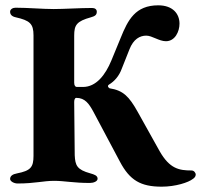

<svg xmlns="http://www.w3.org/2000/svg" viewBox="-20 -684 756 722"><path d="M588 18C640 18 689 2 705 -11C710 -14 716 -20 716 -27C716 -35 709 -43 700 -43C654 -43 618 -49 580 -116L498 -263C465 -322 443 -344 392 -352C388 -354 382 -361 390 -366C410 -378 428 -398 438 -426L467 -499C482 -537 506 -550 530 -550C552 -550 578 -529 604 -529C638 -529 655 -565 655 -595C655 -632 630 -664 575 -664C489 -664 461 -609 434 -542L399 -457C376 -401 341 -357 292 -357H269C264 -357 259 -361 259 -373V-550C259 -590 268 -604 322 -619C336 -623 344 -627 344 -640C344 -649 337 -654 326 -654C281 -654 220 -650 182 -650C141 -650 84 -655 38 -655C28 -655 18 -649 18 -640C18 -629 25 -622 39 -619C92 -607 106 -595 106 -551V-98C106 -55 95 -42 44 -32C27 -29 18 -22 18 -11C18 -2 33 6 46 6C112 6 142 -4 184 -4C222 -4 256 4 318 4C332 4 347 -2 347 -12C347 -24 334 -28 320 -32C269 -46 263 -62 261 -100L259 -300C259 -308 261 -316 267 -316C300 -316 315 -293 330 -266L431 -76C468 -6 509 18 588 18Z"/></svg>

Font: EB Garamond
Style: Bold
Weight: 700
Designer: Georg Duffner and Octavio Pardo
Foundry: Georg Duffner
Version: Version 1.000;PS 001.000;hotconv 1.0.88;makeotf.lib2.5.64775